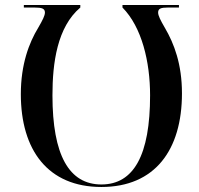

<svg xmlns="http://www.w3.org/2000/svg" viewBox="-20 -734 794 765"><path d="M384 11C597 11 705 -136 705 -362C705 -478 674 -560 637 -623C619 -654 610 -672 610 -684C610 -700 621 -704 650 -704H693V-714H468V-704C545 -626 578 -488 578 -354C578 -116 513 1 384 1C255 1 189 -116 189 -354C189 -484 208 -626 300 -704V-714H75V-704H117C147 -704 159 -700 159 -684C159 -672 150 -654 132 -623C96 -564 63 -478 63 -359C63 -136 171 11 384 11Z"/></svg>

Font: Noto Serif Display Medium
Style: Regular
Weight: 500
Designer: Monotype Design Team
Foundry: Monotype Imaging Inc.
Version: Version 2.009